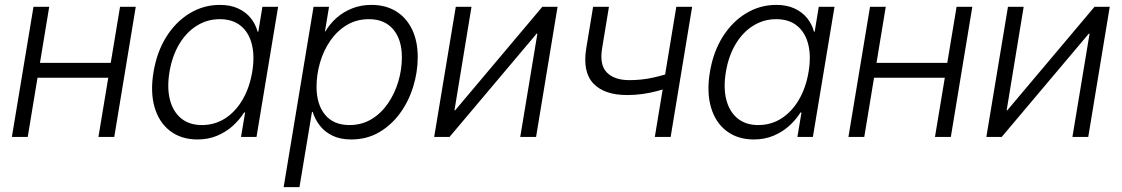

<svg xmlns="http://www.w3.org/2000/svg" viewBox="-20 -557 4563 781"><path d="M446.8 -301.3 437 -240.7H116.7L126.5 -301.3ZM180.2 -529.3 92.8 0H28.3L116.2 -529.3ZM532.2 -529.3 444.8 0H380.4L468.3 -529.3Z M783.7 10.3Q717.3 10.3 672.1 -24.2Q627 -58.6 608.9 -120.4Q590.8 -182.1 604.5 -264.2Q618.2 -346.2 656.7 -407.5Q695.3 -468.8 751.7 -502.9Q808.1 -537.1 874.5 -537.1Q918 -537.1 949.5 -522.2Q981 -507.3 1000.5 -482.7Q1020 -458 1027.8 -428.2H1030.8L1047.4 -529.3H1111.3L1023.4 0H960.4L977.1 -99.6H973.1Q954.1 -69.3 926.3 -44.4Q898.4 -19.5 862.5 -4.6Q826.7 10.3 783.7 10.3ZM801.3 -48.3Q853.5 -48.3 895.8 -75.4Q938 -102.5 966.6 -151.4Q995.1 -200.2 1005.9 -264.2Q1016.6 -328.6 1004.4 -377Q992.2 -425.3 959.2 -452.1Q926.3 -479 874 -479Q823.2 -479 780.5 -452.4Q737.8 -425.8 709 -377.4Q680.2 -329.1 669.4 -264.2Q658.7 -199.2 671.4 -150.6Q684.1 -102.1 717.3 -75.2Q750.5 -48.3 801.3 -48.3Z M1133.8 204.1 1255.4 -529.3H1318.4L1301.8 -429.2H1303.7Q1321.3 -459.5 1348.6 -483.9Q1376 -508.3 1412.1 -522.7Q1448.2 -537.1 1490.7 -537.1Q1548.8 -537.1 1591.1 -511Q1633.3 -484.9 1656.2 -437.3Q1679.2 -389.6 1679.2 -325.2Q1679.2 -263.7 1660.6 -203.9Q1642.1 -144 1606.7 -95.7Q1571.3 -47.4 1521.5 -18.6Q1471.7 10.3 1408.7 10.3Q1364.3 10.3 1332.5 -5.1Q1300.8 -20.5 1281 -46.1Q1261.2 -71.8 1252 -101.6H1249L1198.2 204.1ZM1401.4 -48.3Q1451.7 -48.3 1491.2 -72.3Q1530.8 -96.2 1558.3 -136.5Q1585.9 -176.8 1600.3 -225.6Q1614.7 -274.4 1614.7 -323.7Q1614.7 -396 1579.6 -437.5Q1544.4 -479 1481 -479Q1429.7 -479 1390.1 -454.8Q1350.6 -430.7 1323.2 -390.9Q1295.9 -351.1 1281.7 -302.2Q1267.6 -253.4 1267.6 -204.1Q1267.6 -132.3 1302.2 -90.3Q1336.9 -48.3 1401.4 -48.3Z M2160.6 0H2096.2L2166 -420.4H2163.1L1808.6 0H1746.1L1834 -529.3H1897.9L1828.6 -107.9H1831.1L2186 -529.3H2248Z M2530.8 -170.4Q2438.5 -170.4 2393.8 -217.3Q2349.1 -264.2 2364.7 -360.4L2392.6 -529.3H2457L2429.2 -360.4Q2418 -293 2448.7 -262Q2479.5 -231 2540 -231Q2589.8 -231 2635.3 -241Q2680.7 -251 2728.5 -267.6L2718.3 -206.1Q2684.1 -194.8 2653.6 -186.8Q2623 -178.7 2593.3 -174.6Q2563.5 -170.4 2530.8 -170.4ZM2643.6 0 2731 -529.3H2795.4L2708 0Z M3046.9 10.3Q2980.5 10.3 2935.3 -24.2Q2890.1 -58.6 2872.1 -120.4Q2854 -182.1 2867.7 -264.2Q2881.3 -346.2 2919.9 -407.5Q2958.5 -468.8 3014.9 -502.9Q3071.3 -537.1 3137.7 -537.1Q3181.2 -537.1 3212.6 -522.2Q3244.1 -507.3 3263.7 -482.7Q3283.2 -458 3291 -428.2H3293.9L3310.5 -529.3H3374.5L3286.6 0H3223.6L3240.2 -99.6H3236.3Q3217.3 -69.3 3189.5 -44.4Q3161.6 -19.5 3125.7 -4.6Q3089.8 10.3 3046.9 10.3ZM3064.5 -48.3Q3116.7 -48.3 3158.9 -75.4Q3201.2 -102.5 3229.7 -151.4Q3258.3 -200.2 3269 -264.2Q3279.8 -328.6 3267.6 -377Q3255.4 -425.3 3222.4 -452.1Q3189.5 -479 3137.2 -479Q3086.4 -479 3043.7 -452.4Q3001 -425.8 2972.2 -377.4Q2943.4 -329.1 2932.6 -264.2Q2921.9 -199.2 2934.6 -150.6Q2947.3 -102.1 2980.5 -75.2Q3013.7 -48.3 3064.5 -48.3Z M3849.6 -301.3 3839.8 -240.7H3519.5L3529.3 -301.3ZM3583 -529.3 3495.6 0H3431.2L3519 -529.3ZM3935.1 -529.3 3847.7 0H3783.2L3871.1 -529.3Z M4406.7 0H4342.3L4412.1 -420.4H4409.2L4054.7 0H3992.2L4080.1 -529.3H4144L4074.7 -107.9H4077.1L4432.1 -529.3H4494.1Z"/></svg>

Font: Inter 24pt Light
Style: Italic
Weight: 300
Italic angle: -9.3988°
Designer: Rasmus Andersson
Foundry: rsms
Version: Version 4.001;git-66647c0bb